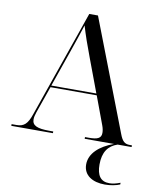

<svg xmlns="http://www.w3.org/2000/svg" viewBox="-101 -791 906 1108"><g transform="rotate(10 352.5 -237.0)"><path d="M0 0H244V-10H221C150 -10 120 -23 120 -59C120 -71 123 -85 129 -102L184 -259H455L516 -95C523 -77 525 -62 525 -51C525 -20 504 -10 453 -10H430V0H602C519 30 464 80 464 144C464 208 518 240 590 240C624 240 657 233 678 224V214C654 223 634 228 614 228C563 228 540 195 540 131C540 59 569 18 623 0H705V-10H692C663 -10 648 -23 633 -63L382 -714H331L113 -88C93 -29 72 -10 29 -10H0ZM187 -269 261 -481C286 -553 297 -585 316 -644C332 -590 352 -532 378 -464L451 -269Z"/></g></svg>

Font: Noto Serif Display
Style: Regular
Weight: 400
Designer: Monotype Design Team
Foundry: Monotype Imaging Inc.
Version: Version 2.009